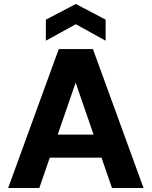

<svg xmlns="http://www.w3.org/2000/svg" viewBox="-20 -947 764 967"><path d="M21 0 276 -700H448L703 0H544L361 -531L178 0ZM132 -153 172 -269H539L578 -153ZM211 -742V-848L362 -927L512 -848V-742L362 -825Z"/></svg>

Font: DM Sans 12pt Black
Style: Regular
Weight: 900
Version: Version 4.004;gftools[0.9.30]